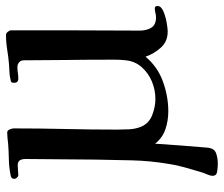

<svg xmlns="http://www.w3.org/2000/svg" viewBox="-73 -507 746 640"><g transform="rotate(-90 300.0 -187.0)"><path d="M600 -35Q600 -23 582.5 -15.5Q565 -8 545 -4.5Q525 -1 515 -1Q482 -1 461.5 -23.5Q441 -46 431 -75Q398 -35 348.5 -17Q299 1 249 1Q218 1 189.5 -8.5Q161 -18 141 -43Q138 0 135 43Q132 86 128 130Q126 154 110 160Q94 166 74 166Q64 166 49 164Q34 162 34 149Q34 141 39 129.5Q44 118 46 111Q54 84 62 56Q70 28 74 0Q84 -60 85.5 -120Q87 -180 88 -241L90 -475Q90 -487 85.5 -494Q81 -501 68 -501Q60 -501 52 -500Q44 -499 36 -499Q32 -499 28 -503.5Q24 -508 24 -511Q24 -519 27.5 -521.5Q31 -524 38 -525Q63 -530 90 -530.5Q117 -531 142 -533Q151 -534 160 -535Q169 -536 178 -536Q185 -536 188.5 -528Q192 -520 192 -514Q192 -428 190 -342Q188 -256 188 -170Q188 -151 189 -130Q190 -109 197 -91Q208 -64 235.5 -53Q263 -42 290 -42Q320 -42 348 -53.5Q376 -65 396 -87.5Q416 -110 419 -141Q421 -158 421 -175Q421 -192 421 -209Q421 -277 420 -345Q419 -413 419 -480Q419 -490 412.5 -496Q406 -502 396 -502Q386 -502 377 -500.5Q368 -499 358 -499Q344 -499 344 -513Q344 -520 346 -522Q348 -524 355 -525Q367 -528 380 -528.5Q393 -529 406 -530Q430 -532 454.5 -536Q479 -540 504 -540Q509 -540 514 -534Q519 -528 519 -523V-355Q519 -290 518.5 -224.5Q518 -159 518 -94Q518 -72 527.5 -56Q537 -40 562 -40Q570 -40 577.5 -42Q585 -44 592 -44Q600 -44 600 -35Z"/></g></svg>

Font: Kaisei HarunoUmi Medium
Style: Regular
Weight: 500
Designer: Font-Kai, 金井和夫
Foundry: KAZUO KANAI
Version: Version 5.003